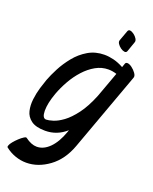

<svg xmlns="http://www.w3.org/2000/svg" viewBox="-202 -738 848 1063"><g transform="rotate(20 222.0 -206.5)"><path d="M484 -410 315 54Q283 142 219 189Q155 236 85 236Q53 236 21 225Q-11 214 -39 192Q-43 188 -40 181Q-37 171 -25.5 157Q-14 143 0 130Q14 117 26 109.5Q38 102 42 106Q78 133 110 133Q150 133 185 98Q220 63 243 -2L247 -14Q193 34 124 34Q69 34 41 13.5Q13 -7 5.5 -39Q-2 -71 2.5 -108Q7 -145 17 -178Q27 -211 35 -233Q47 -265 68 -305.5Q89 -346 120.5 -385Q152 -424 194.5 -449Q237 -474 290 -474Q316 -474 344.5 -467Q373 -460 404 -443L412 -466Q415 -474 424 -474Q436 -474 451.5 -462.5Q467 -451 477.5 -436Q488 -421 484 -410ZM107 -177Q84 -113 84.5 -69.5Q85 -26 108 -26Q122 -26 148 -34Q174 -42 205.5 -65Q237 -88 270.5 -132.5Q304 -177 333 -249L387 -397Q362 -405 338 -405Q299 -405 263.5 -385Q228 -365 198 -332Q168 -299 145 -258.5Q122 -218 107 -177ZM341 -579 363 -639Q367 -650 377.5 -648.5Q388 -647 400 -638Q412 -629 419 -617.5Q426 -606 423 -597L402 -537Q398 -526 387 -527.5Q376 -529 364 -537.5Q352 -546 344.5 -557.5Q337 -569 341 -579Z"/></g></svg>

Font: Story Script
Style: Regular
Weight: 400
Designer: Lana Roulhac, Ben Buysse
Version: Version 1.000; ttfautohint (v1.8.4.7-5d5b)